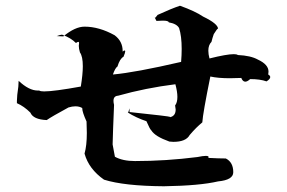

<svg xmlns="http://www.w3.org/2000/svg" viewBox="-20 -709 1001 670"><path d="M552 -59Q413 -60 343 -82Q290 -119 275 -173Q283 -201 283 -245L282 -285Q267 -318 267 -331V-332Q257 -338 243 -338Q232 -338 219 -334Q160 -302 143 -290Q96 -292 86 -316Q64 -338 39 -349V-357Q39 -374 44 -407L45 -427Q81 -393 112 -393H117Q121 -390 134 -390Q168 -390 262 -407Q269 -450 269 -478Q269 -512 259 -526Q255 -539 255 -549L256 -559Q256 -563 253 -563Q251 -563 245 -559Q227 -577 199 -587Q198 -588 196 -588Q191 -588 178 -583L201 -582Q242 -616 275 -616Q326 -616 380 -586Q408 -565 408 -531V-529Q413 -533 415 -533Q417 -533 417 -530Q417 -525 411 -511Q398 -504 390 -477Q382 -472 374 -449Q452 -456 612 -493Q614 -517 614 -538Q614 -583 605 -611Q597 -626 569 -631Q568 -637 548 -637L526 -636Q520 -647 520 -649L522 -647L530 -657Q578 -679 608 -689Q661 -670 689 -651Q741 -626 741 -608Q741 -609 740 -609Q738 -609 726 -590Q721 -576 718 -563Q707 -552 707 -532Q707 -520 711 -505Q771 -520 796 -520Q806 -520 810 -517Q855 -515 880 -501Q917 -484 917 -459L916 -449Q923 -445 923 -440Q923 -433 910 -425Q888 -433 853 -433Q843 -424 836 -424Q827 -424 822 -437L782 -436Q741 -436 714 -442Q688 -314 686 -282Q665 -265 642 -238Q629 -214 585 -214L571 -215Q546 -224 530.5 -233.5Q515 -243 508 -254Q503 -258 491 -286Q455 -298 425 -317L426 -316Q428 -316 432 -331V-318Q574 -303 574 -301L573 -300Q593 -304 593 -327L591 -341Q599 -351 599 -371Q599 -389 592 -415Q488 -402 392 -375Q376 -374 376 -357Q376 -351 378 -343Q374 -249 373 -205L381 -162Q408 -147 451 -147Q559 -147 669 -161Q688 -165 698 -165Q708 -165 708 -161L707 -158Q744 -156 768 -156Q794 -143 794 -108Q794 -81 741 -76Q677 -61 552 -59Z"/></svg>

Font: Xiangcui Kesong Xiangcui Kesong
Style: Regular
Weight: 400
Version: Version 1.501;March 28, 2024;FontCreator 14.0.0.2814 64-bit